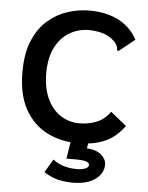

<svg xmlns="http://www.w3.org/2000/svg" viewBox="-57 -677 714 926"><g transform="rotate(5 300.0 -214.0)"><path d="M337 11Q254 11 187 -23.5Q120 -58 81 -128.5Q42 -199 42 -308Q42 -399 68.5 -461Q95 -523 138.5 -560.5Q182 -598 234.5 -614.5Q287 -631 338 -631Q422 -631 481.5 -599.5Q541 -568 571 -510L500 -453L492 -448L487 -455Q488 -463 485 -470Q482 -477 473 -490Q445 -518 412.5 -527.5Q380 -537 343 -537Q294 -537 251.5 -512.5Q209 -488 183 -438Q157 -388 157 -313Q157 -241 180.5 -190Q204 -139 245 -112Q286 -85 338 -85Q382 -85 421 -101Q460 -117 485 -154L562 -92Q522 -36 467.5 -12.5Q413 11 337 11ZM329 203Q294 203 259.5 195Q225 187 190 164L228 100Q256 121 285 128.5Q314 136 344 136Q367 136 384 129.5Q401 123 401 111Q401 100 384.5 95Q368 90 343 90H290L304 0H389L384 32Q431 35 454.5 56Q478 77 478 103Q478 145 439 174Q400 203 329 203Z"/></g></svg>

Font: Inconsolata Expanded Bold
Style: Regular
Weight: 700
Width: 7
Monospace: yes
Designer: Raph Levien, Cyreal, Brenton Simpson
Foundry: Raph Levien, Cyreal, Google
Version: Version 3.001; ttfautohint (v1.8.2.53-6de2)